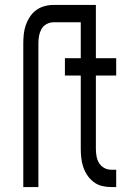

<svg xmlns="http://www.w3.org/2000/svg" viewBox="-20 -755 540 775"><path d="M74 0V-580Q74 -599 76 -617.5Q78 -636 84 -653.5Q90 -671 100.5 -687Q111 -703 126 -714Q141 -725 159 -730Q177 -735 195 -735H346V-665H195Q181 -665 167.5 -657.5Q154 -650 147 -637Q140 -624 137.5 -609.5Q135 -595 135 -580V0ZM428 0Q409 0 391 -4.5Q373 -9 358 -20.5Q343 -32 332.5 -47.5Q322 -63 316 -81Q310 -99 308 -117.5Q306 -136 306 -155V-450H242V-520H306V-735H367V-520H449V-450H367V-155Q367 -140 369.5 -125Q372 -110 379.5 -97.5Q387 -85 400 -77.5Q413 -70 428 -70H449V0Z"/></svg>

Font: Iosevka Curly
Style: Regular
Weight: 400
Monospace: yes
Designer: Belleve Invis
Foundry: Belleve Invis
Version: Version 22.1.2; ttfautohint (v1.8.4)